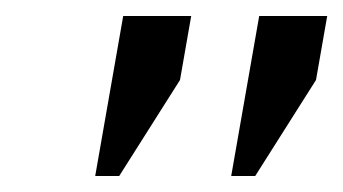

<svg xmlns="http://www.w3.org/2000/svg" viewBox="-20 -820 429 240"><path d="M304 -800 269 -600H299L375 -720L389 -800ZM134 -800 99 -600H129L205 -720L219 -800Z"/></svg>

Font: Gauge
Style: Italic
Weight: 400
Italic angle: -80°
Designer: Daniel Pimley
Foundry: Daniel Pimley
Version: Version 1.000;PS 001.001;hotconv 1.0.56